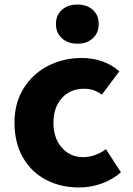

<svg xmlns="http://www.w3.org/2000/svg" viewBox="-20 -815 589 848"><path d="M44 -273Q44 -360 84.5 -425Q125 -490 193 -524.5Q261 -559 341 -559Q389 -559 431.5 -544Q474 -529 507 -500L430 -397Q412 -410 393.5 -416.5Q375 -423 350 -423Q291 -423 253.5 -382Q216 -341 216 -273Q216 -205 253 -163Q290 -121 346 -121Q400 -121 448 -156L514 -54Q478 -22 429.5 -4.5Q381 13 329 13Q248 13 183 -21Q118 -55 81 -120Q44 -185 44 -273ZM227 -709Q227 -748 253.5 -771.5Q280 -795 322 -795Q364 -795 390 -771.5Q416 -748 416 -709Q416 -670 390 -646Q364 -622 322 -622Q280 -622 253.5 -646Q227 -670 227 -709Z"/></svg>

Font: Nebula Sans Bold
Style: Regular
Weight: 700
Designer: Paul D. Hunt for Adobe (as Source Sans)
Foundry: Nebula Entertainment & Broadcasting LLC
Version: Version 1.010